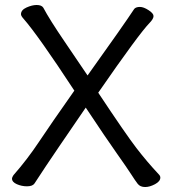

<svg xmlns="http://www.w3.org/2000/svg" viewBox="-20 -734 687 773"><path d="M564.5 19Q544.4 19 534.4 6.1Q524.4 -6.8 508.3 -32Q492.2 -57.1 450.2 -116.5Q408.2 -175.8 325.2 -300.8Q192.4 -106.9 166.3 -67.4Q140.1 -27.8 133.3 -17.3Q126.5 -6.8 118.9 4.6Q111.3 16.1 88.4 16.1Q67.4 16.1 47.9 7.6Q28.3 -1 28.3 -15.1Q28.3 -20 34.2 -28.8Q90.3 -92.8 136.2 -161.9Q182.1 -231 279.3 -369.1Q133.3 -591.8 74.2 -659.2Q64.5 -669.9 64.5 -676.8Q64.5 -693.8 86.9 -703.9Q109.4 -713.9 127.4 -713.9Q147.5 -713.9 154.3 -703.1Q179.2 -655.8 241.2 -564.9Q303.2 -474.1 332.5 -430.2Q477.5 -632.8 520.5 -698.2Q527.3 -706.1 543.5 -706.1Q558.1 -706.1 578.1 -693.1Q598.1 -680.2 598.1 -669.2Q598.1 -658.2 582.5 -642.1Q539.6 -598.1 375.5 -360.8Q486.3 -193.8 529.3 -137.9Q572.3 -82 619.1 -32.2Q625.5 -25.9 625.5 -19Q625.5 -3.9 604 7.6Q582.5 19 564.5 19Z"/></svg>

Font: LXGW WenKai GB Screen
Style: Regular
Weight: 400
Designer: LXGW / Fontworks Inc.
Foundry: LXGW / Fontworks Inc.
Version: Version 1.321;February 19, 2024;FontCreator 14.0.0.2901 64-b